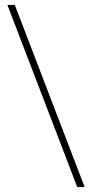

<svg xmlns="http://www.w3.org/2000/svg" viewBox="-20 -743 373 778"><path d="M323 15H293L10 -723H40Z"/></svg>

Font: Kalnia SemiExpanded
Style: Bold
Weight: 700
Width: 6
Designer: Frida Medrano
Foundry: Frida Medrano
Version: Version 1.105